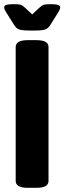

<svg xmlns="http://www.w3.org/2000/svg" viewBox="-23 -895 308 918"><path d="M52 -30V-670Q52 -703 110 -703H152Q209 -703 209 -670V-30Q209 3 152 3H110Q52 3 52 -30ZM43 -778 6 -837Q-3 -851 -3 -859Q-3 -869 8 -872Q19 -875 42 -875Q65 -875 74.5 -872.5Q84 -870 97 -858L131 -826L165 -858Q178 -870 187.5 -872.5Q197 -875 220 -875Q243 -875 254 -871.5Q265 -868 265 -859Q265 -851 256 -837L219 -778Q208 -759 193 -754Q178 -749 143 -749H119Q84 -749 69 -754Q54 -759 43 -778Z"/></svg>

Font: Asap Condensed
Style: Bold
Weight: 700
Designer: Pablo Cosgaya
Foundry: Omnibus-Type
Version: Version 1.010; ttfautohint (v1.8)